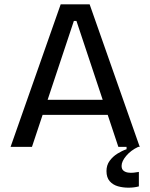

<svg xmlns="http://www.w3.org/2000/svg" viewBox="-20 -680 695 889"><path d="M29 0 261 -660H395L627 0H528L334 -583H322L128 0ZM139 -148V-218H528V-148ZM623 183Q601 189 575 189Q549 189 526 182.5Q503 176 488 159Q473 142 473 112Q473 85 487.5 65Q502 45 523.5 31.5Q545 18 566 11V-6H620V0Q586 16 564.5 41.5Q543 67 543 88Q543 103 551.5 110Q560 117 572.5 119Q585 121 599 119.5Q613 118 623 116Z"/></svg>

Font: Bricolage Grotesque 17pt
Style: Regular
Weight: 400
Version: Version 1.001;gftools[0.9.33.dev8+g029e19f]